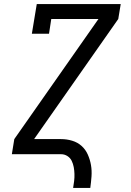

<svg xmlns="http://www.w3.org/2000/svg" viewBox="-20 -755 640 940"><path d="M338 165Q341 148 343 131Q345 114 344.5 96.5Q344 79 341 63Q338 47 331 32.5Q324 18 310 9Q296 0 279 0H38L50 -74L462 -662H231L220 -590H136L160 -735H571L559 -662L147 -74H279Q307 -74 333.5 -66Q360 -58 379.5 -40.5Q399 -23 410 2Q421 27 425.5 53.5Q430 80 428 108.5Q426 137 422 165Z"/></svg>

Font: Iosevka Slab Extended
Style: Italic
Weight: 400
Width: 7
Italic angle: -9°
Monospace: yes
Designer: Belleve Invis
Foundry: Belleve Invis
Version: Version 11.1.0; ttfautohint (v1.8.3)